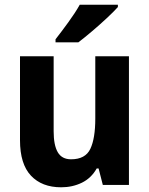

<svg xmlns="http://www.w3.org/2000/svg" viewBox="-20 -786 635 816"><path d="M528 -547V0H417L399 -70H391Q368 -29 328 -9.5Q288 10 240 10Q158 10 111.5 -39.5Q65 -89 65 -190V-547H208V-228Q208 -169 225.5 -139Q243 -109 282 -109Q343 -109 364 -153.5Q385 -198 385 -282V-547ZM481 -756Q464 -737 434 -709Q404 -681 371 -653Q338 -625 313 -606H216V-619Q241 -651 270.5 -691.5Q300 -732 319 -766H481Z"/></svg>

Font: Noto Sans Lao UI SemCond
Style: Bold
Weight: 700
Width: 4
Designer: Monotype Design Team
Foundry: Monotype Imaging Inc.
Version: Version 2.000; ttfautohint (v1.8.4.7-5d5b)